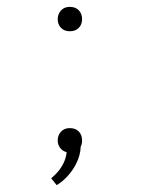

<svg xmlns="http://www.w3.org/2000/svg" viewBox="-20 -594 410 559"><path d="M183 -574Q200 -574 209.5 -564Q219 -554 219 -538Q219 -523 209.5 -513Q200 -503 183 -503Q167 -503 157.5 -513Q148 -523 148 -538Q148 -553 157.5 -563.5Q167 -574 183 -574ZM183 -221Q200 -221 209.5 -211Q219 -201 219 -185Q219 -175 215 -167Q214 -141 201 -116Q192 -98 177 -81.5Q162 -65 145 -55L129 -75Q157 -98 168 -126Q173 -139 174 -151Q162 -154 155 -163.5Q148 -173 148 -185Q148 -200 157.5 -210.5Q167 -221 183 -221Z"/></svg>

Font: Freesentation 2 ExtraLight
Style: Regular
Weight: 260
Designer: glyphs from Roboto by Christian Robertson / Hangul glyphs from Noto Sans CJK(Source Han Sans) by Jang Soo-young and Kang
Foundry: PT&
Version: Version 2.001